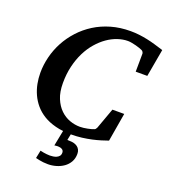

<svg xmlns="http://www.w3.org/2000/svg" viewBox="-162 -802 1011 1149"><g transform="rotate(20 343.5 -228.0)"><path d="M422.4 112.8Q422.4 142.1 409.7 164.3Q397 186.5 376.2 201.2Q355.5 215.8 329.6 223.4Q303.7 231 277.3 231Q261.7 231 247.6 229.5Q233.4 228 222.2 225.6Q209.5 223.6 198.2 220.2L208.5 169.9Q219.2 172.4 230 174.3Q239.3 175.8 250 177Q260.7 178.2 270.5 178.2Q280.3 178.2 291.5 176.5Q302.7 174.8 312.5 170.4Q322.3 166 328.9 158Q335.4 149.9 335.4 137.2Q335.4 123 324.5 116.5Q313.5 109.9 298.3 109.9Q295.9 109.9 292 110.1Q288.1 110.4 284.2 110.8L275.4 111.8L294.9 13.2Q269 10.3 246.6 4.4Q202.6 -6.8 169.4 -27.1Q136.2 -47.4 113 -74.7Q89.8 -102.1 75.4 -133.8Q61 -165.5 54.4 -199.7Q47.9 -233.9 47.9 -268.1Q47.9 -319.3 60.8 -370.6Q73.7 -421.9 98.6 -468.3Q123.5 -514.6 160.2 -554.7Q196.8 -594.7 243.7 -624.3Q290.5 -653.8 347.7 -670.4Q404.8 -687 471.2 -687Q500 -687 526.1 -683.8Q552.2 -680.7 578.1 -675.3Q604 -669.9 630.6 -662.1Q657.2 -654.3 687 -645L655.8 -469.2H582L583 -581.1Q584 -586.9 579.8 -594.2Q575.7 -601.6 567.9 -604Q564 -606 553.2 -609.9Q542.5 -613.8 529.1 -617.2Q515.6 -620.6 501.5 -623.3Q487.3 -626 476.1 -626Q444.3 -626 411.1 -614.7Q377.9 -603.5 346.9 -581.8Q315.9 -560.1 288.3 -528.3Q260.7 -496.6 240.2 -455.6Q219.7 -414.6 207.8 -364.7Q195.8 -314.9 195.8 -256.8Q195.8 -199.7 212.4 -159.7Q229 -119.6 255.6 -94Q282.2 -68.4 314.9 -56.6Q347.7 -44.9 379.9 -44.9Q390.6 -44.9 403.3 -46.4Q416 -47.9 427.7 -50.3Q439.5 -52.7 449 -55.2Q458.5 -57.6 462.9 -60.1Q470.7 -61 474.6 -65.9Q478.5 -70.8 481 -76.2L528.8 -208H604L573.2 -26.9Q554.2 -20 529.5 -12.5Q504.9 -4.9 476.1 1.5Q447.3 7.8 414.8 12Q382.3 16.1 347.2 16.1H345.2L337.4 54.2Q338.9 54.7 340.8 54.7Q343.3 55.2 351.6 55.2Q366.7 55.2 379.6 58.6Q392.6 62 402.1 69.1Q411.6 76.2 417 87.2Q422.4 98.1 422.4 112.8Z"/></g></svg>

Font: Charis SIL Eur
Style: Bold Italic
Weight: 700
Italic angle: -11°
Foundry: SIL International
Version: Version 5.000